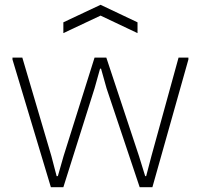

<svg xmlns="http://www.w3.org/2000/svg" viewBox="-20 -780 841 800"><path d="M244 -687 399 -760 553 -687V-642L399 -715L244 -642ZM32 -532V-540H73L194 -130L216 -46H221L245 -130L374 -540H423L559 -130L585 -46H589L611 -130L724 -540H765V-532L615 0H562L424 -412L401 -494H397L374 -412L244 0H192Z"/></svg>

Font: Encode Sans Wide
Style: Thin
Weight: 100
Designer: Pablo Impallari, Andres Torresi
Foundry: Pablo Impallari, Andres Torresi
Version: Version 1.000; ttfautohint (v1.00) -l 8 -r 50 -G 200 -x 14 -